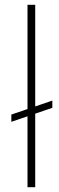

<svg xmlns="http://www.w3.org/2000/svg" viewBox="-20 -776 244 796"><path d="M197 -359V-329L27 -271V-301ZM94 -756H126V0H94Z"/></svg>

Font: Josefin Sans Thin ExtraLight
Style: Regular
Weight: 250
Version: Version 2.001